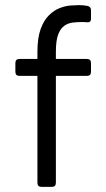

<svg xmlns="http://www.w3.org/2000/svg" viewBox="-20 -729 415 749"><path d="M142 0Q126 0 126 -16V-433H56Q40 -433 40 -449V-483Q40 -499 56 -499H126V-526Q126 -581 138.5 -615.5Q151 -650 171 -669.5Q191 -689 213 -697.5Q235 -706 255 -707.5Q275 -709 287 -709Q306 -709 321 -706Q335 -703 335 -689V-656Q335 -640 318 -642Q314 -643 309 -643Q304 -643 299 -643Q282 -643 264 -641Q246 -639 231 -628.5Q216 -618 207 -594.5Q198 -571 198 -527V-499H319Q335 -499 335 -483V-449Q335 -433 319 -433H198V-16Q198 0 182 0Z"/></svg>

Font: Pitagon Sans
Style: Regular
Weight: 400
Designer: Travis Tran
Foundry: Pitagon
Version: Version 1.001; ttfautohint (v1.8.4.7-5d5b);gftools[0.9.26]